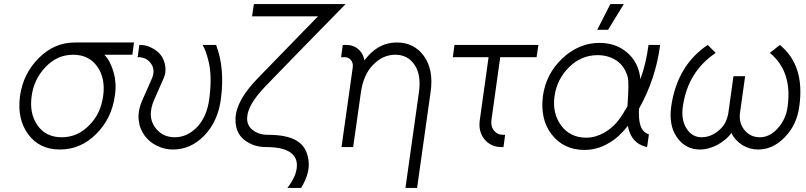

<svg xmlns="http://www.w3.org/2000/svg" viewBox="-20 -720 3947 940"><path d="M347 -512Q246 -512 170 -436Q93 -359 78 -250Q63 -139 117 -64Q172 12 273 12Q375 12 451 -64Q527 -140 542 -250Q547 -280 545.5 -308.5Q544 -337 537 -363Q530 -389 519 -411.5Q508 -434 491 -452H628L636 -512ZM338 -452Q416 -452 457 -393Q497 -335 485 -250Q479 -207 462.5 -171.5Q446 -136 417 -107Q360 -48 282 -48Q204 -48 163 -107Q123 -165 135 -250Q141 -293 158.5 -328.5Q176 -364 204 -393Q261 -452 338 -452Z M662 -500 654 -440H658Q697 -440 719 -409Q742 -377 723 -334L678 -232Q654 -179 659 -133Q661 -111 668.5 -92Q676 -73 688 -56Q700 -40 715 -27.5Q730 -15 749 -6Q768 3 787 7.5Q806 12 827 12Q913 12 979 -55Q1046 -124 1061 -232Q1082 -385 1038 -500H972Q981 -484 987.5 -466Q994 -448 999 -428Q1010 -388 1011 -339Q1012 -290 1004 -232Q992 -147 944 -97Q896 -48 836 -48Q773 -48 738 -98Q700 -152 735 -232L780 -334Q788 -351 789.5 -366.5Q791 -382 789 -397Q784 -428 767.5 -450Q751 -472 722 -486Q709 -493 695 -496.5Q681 -500 666 -500Z M1223 -700 1214 -640H1537Q1537 -640 1534 -637Q1531 -634 1518 -620.5Q1505 -607 1473.5 -575Q1442 -543 1386.5 -485.5Q1331 -428 1242 -337Q1136 -228 1133 -140Q1131 -71 1175 -36Q1220 0 1282 0Q1361 0 1398 24Q1429 44 1433 78Q1439 133 1387 200H1454Q1477 163 1486 128.5Q1495 94 1490 62Q1481 -3 1431 -32Q1384 -60 1291 -60Q1247 -60 1218 -83Q1188 -105 1190 -145Q1193 -208 1280 -298Q1345 -366 1443 -466Q1541 -566 1672 -700Z M2022 200 2088 -268Q2096 -323 2088 -367Q2080 -411 2056 -445Q2008 -512 1923 -512Q1841 -512 1782 -446Q1778 -441 1773 -435.5Q1768 -430 1764 -424Q1762 -436 1757.5 -447Q1753 -458 1745 -468Q1719 -500 1675 -500H1658L1650 -440H1667Q1687 -440 1698 -426Q1710 -411 1707 -390L1652 0H1669H1698H1709L1747 -268Q1759 -354 1806 -402Q1854 -452 1915 -452Q1977 -452 2010 -402Q2043 -353 2031 -268L1965 200Z M2205 -500 2197 -440H2372L2329 -132Q2321 -76 2352 -38Q2383 0 2435 0H2445L2453 -60H2444Q2415 -60 2398 -81Q2382 -102 2386 -132L2429 -440H2607L2616 -500Z M2915 -510Q2814 -510 2733 -434Q2653 -358 2638 -250Q2631 -195 2641 -148Q2651 -101 2680 -63Q2739 14 2841 14Q2903 14 2956 -17Q2984 -32 3008 -54Q3032 -76 3054 -104Q3056 -91 3060 -79.5Q3064 -68 3069 -58Q3081 -35 3100.5 -20.5Q3120 -6 3148 0L3157 -62Q3145 -66 3136 -73.5Q3127 -81 3121 -92Q3115 -104 3111.5 -121.5Q3108 -139 3108 -162Q3108 -167 3108 -174Q3108 -181 3109 -189Q3149 -260 3175 -338Q3201 -416 3212 -500H3155Q3149 -454 3139 -412Q3129 -370 3115 -332Q3114 -341 3113 -349Q3112 -357 3110 -364Q3094 -431 3040 -471Q2988 -510 2915 -510ZM2906 -450Q2960 -450 3000 -422Q3038 -396 3053 -344Q3057 -330 3056.5 -294Q3056 -258 3052 -200Q3039 -178 3029.5 -162.5Q3020 -147 3014 -139Q2983 -96 2939 -71Q2918 -59 2896 -52.5Q2874 -46 2850 -46Q2771 -46 2727 -106Q2683 -166 2695 -250Q2707 -333 2767 -392Q2826 -450 2906 -450ZM2904 -574H2957L3034 -700H2968Z M3445 -500Q3295 -400 3266 -198Q3260 -154 3266.5 -116Q3273 -78 3294 -48Q3336 12 3407 12Q3429 12 3450 6Q3471 0 3491 -10Q3511 -21 3529 -35.5Q3547 -50 3561 -69Q3570 -50 3583.5 -35.5Q3597 -21 3614 -10Q3650 12 3692 12Q3764 12 3822 -48Q3881 -108 3893 -198Q3922 -399 3798 -500L3749 -461Q3860 -370 3836 -198Q3832 -166 3819.5 -139.5Q3807 -113 3787 -91Q3748 -48 3700 -48Q3654 -48 3625 -83Q3596 -119 3603 -168L3628 -347H3571L3546 -168Q3542 -143 3531.5 -121.5Q3521 -100 3501 -83Q3461 -48 3415 -48Q3368 -48 3341 -91Q3314 -134 3323 -198Q3347 -369 3484 -461Z"/></svg>

Font: Unageo
Style: Light-Italic
Weight: 300
Designer: Richard Sepsi
Foundry: Richard Sepsi
Version: Version 2.000